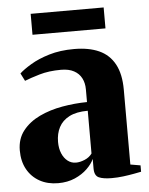

<svg xmlns="http://www.w3.org/2000/svg" viewBox="-51 -727 606 781"><g transform="rotate(-5 252.0 -337.0)"><path d="M155.5 11Q112.5 11 80 -7Q47.5 -25 29.2 -57.8Q11 -90.5 11 -135Q11 -182.5 37 -215.5Q63 -248.5 105.5 -268.8Q148 -289 199.2 -298Q250.5 -307 300.5 -307.5V-359.5Q300.5 -385.5 290.2 -405.2Q280 -425 259.2 -436.2Q238.5 -447.5 206.5 -447.5Q156.5 -447.5 117.8 -436Q79 -424.5 57 -415.5L41 -447Q57.5 -462.5 88.8 -481.2Q120 -500 164.8 -513.5Q209.5 -527 266.5 -527Q327 -527 368.5 -508.2Q410 -489.5 432 -449Q454 -408.5 454 -344.5V-39L495 -32V-6Q484.5 -4 464.8 -0.2Q445 3.5 421.5 6.5Q398 9.5 374 9.5Q340 9.5 321.8 1.5Q303.5 -6.5 303.5 -36V-75Q295 -55.5 274.5 -35.5Q254 -15.5 223.8 -2.2Q193.5 11 155.5 11ZM234.5 -66Q251 -66 270.2 -74Q289.5 -82 300.5 -97.5V-272Q254 -272 225 -257Q196 -242 182.5 -216Q169 -190 169 -156Q169 -129.5 177.5 -109.2Q186 -89 200.8 -77.5Q215.5 -66 234.5 -66ZM401.5 -685V-599.5H103.5V-685Z"/></g></svg>

Font: Merriweather 120pt ExtraBold
Style: Regular
Weight: 800
Version: Version 2.100